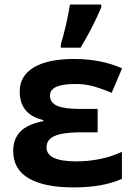

<svg xmlns="http://www.w3.org/2000/svg" viewBox="-20 -816 595 846"><path d="M309.1 -445.8Q200.2 -445.8 200.2 -395Q200.2 -363.3 232.4 -349.6Q264.6 -335.9 335 -335.9H410.2V-232.9H328.1Q256.8 -232.4 220.7 -216.8Q184.6 -201.2 185.1 -166Q185.1 -105 315.9 -105Q425.8 -105 517.1 -147V-27.8Q433.1 9.8 304.2 9.8Q174.8 9.8 106.4 -30.3Q38.1 -70.3 38.1 -150.9Q38.1 -203.1 69.3 -235.8Q100.6 -268.6 170.9 -282.2V-287.1Q66.9 -311 66.9 -413.1Q66.9 -481.9 128.9 -519Q190.9 -556.2 307.1 -556.2Q423.3 -556.2 518.1 -515.1L472.2 -407.2Q414.1 -430.7 380.4 -438.5Q346.7 -446.3 309.1 -445.8ZM426.3 -795.9V-784.2Q388.2 -693.4 335 -606H248V-621.1Q256.8 -647.5 269.5 -701.2Q282.2 -754.9 288.1 -795.9Z"/></svg>

Font: NotoSans-Bold
Style: Bold
Weight: 700
Designer: Monotype Design team
Foundry: Monotype Imaging Inc.
Version: Version 1.04